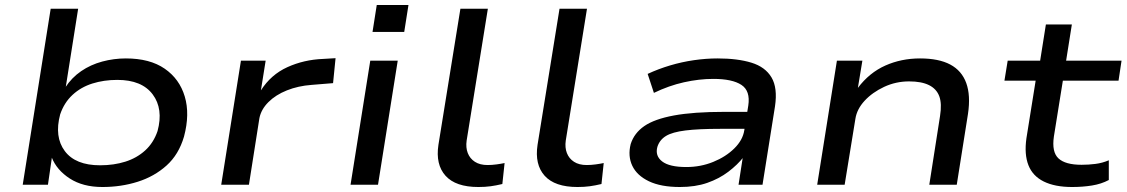

<svg xmlns="http://www.w3.org/2000/svg" viewBox="-20 -740 4512 769"><path d="M390 9Q312 9 259.5 -25Q207 -59 187 -110H188L172 0H71L183 -705H293L243 -389H241Q267 -429 305 -455Q343 -481 389.5 -493.5Q436 -506 484 -506Q580 -506 639.5 -465Q699 -424 720 -353.5Q741 -283 717 -193Q696 -121 647 -77Q598 -33 531.5 -12Q465 9 390 9ZM381 -78Q436 -78 482 -92.5Q528 -107 561.5 -137.5Q595 -168 611 -215Q635 -304 591.5 -362Q548 -420 450 -420Q396 -420 350 -405.5Q304 -391 270.5 -360Q237 -329 221 -282Q197 -192 239.5 -135Q282 -78 381 -78Z M866 0 945 -497H1044L1025 -378Q1065 -441 1131 -471Q1197 -501 1274 -504L1324 -507L1314 -407L1228 -400Q1174 -396 1129 -378Q1084 -360 1055 -331Q1026 -302 1019 -267L977 0Z M1472 -612 1489 -720H1616L1599 -612ZM1384 0 1463 -497H1573L1494 0Z M1896 9Q1805 9 1764.5 -36Q1724 -81 1736 -160L1824 -705H1934L1849 -177Q1845 -149 1853.5 -127Q1862 -105 1882 -92Q1902 -79 1933 -79Q1950 -79 1968.5 -81.5Q1987 -84 2001 -87L1992 -3Q1967 3 1945 6Q1923 9 1896 9Z M2293 9Q2202 9 2161.5 -36Q2121 -81 2133 -160L2221 -705H2331L2246 -177Q2242 -149 2250.5 -127Q2259 -105 2279 -92Q2299 -79 2330 -79Q2347 -79 2365.5 -81.5Q2384 -84 2398 -87L2389 -3Q2364 3 2342 6Q2320 9 2293 9Z M2703 9Q2627 9 2579 -14Q2531 -37 2512.5 -76Q2494 -115 2506 -163Q2520 -207 2560.5 -235Q2601 -263 2679 -277.5Q2757 -292 2882 -292H2994L2984 -224H2864Q2778 -224 2725.5 -217.5Q2673 -211 2647.5 -195.5Q2622 -180 2613 -152Q2603 -116 2632 -93.5Q2661 -71 2729 -71Q2786 -71 2836.5 -91.5Q2887 -112 2921 -145.5Q2955 -179 2961 -218L2977 -317Q2986 -376 2949.5 -400Q2913 -424 2837 -424Q2780 -424 2719.5 -410.5Q2659 -397 2599 -368L2574 -444Q2617 -464 2664 -478Q2711 -492 2759.5 -499Q2808 -506 2854 -506Q2934 -506 2989.5 -489Q3045 -472 3070 -430Q3095 -388 3084 -314L3034 0H2938L2955 -110L2958 -111Q2934 -80 2897 -52Q2860 -24 2812.5 -7.5Q2765 9 2703 9Z M3253 0 3332 -497H3434L3416 -388Q3462 -449 3526 -477.5Q3590 -506 3665 -506Q3740 -506 3786 -481.5Q3832 -457 3850 -407.5Q3868 -358 3857 -284L3812 0H3702L3745 -275Q3753 -325 3742 -354.5Q3731 -384 3701 -399Q3671 -414 3621 -414Q3568 -414 3521 -392Q3474 -370 3443 -336.5Q3412 -303 3406 -264L3363 0Z M4274 9Q4205 9 4160.5 -13Q4116 -35 4099 -78.5Q4082 -122 4091 -186L4128 -417H4003L4016 -497H4146L4169 -642H4273L4250 -497H4472L4460 -417H4237L4201 -193Q4192 -131 4219.5 -105.5Q4247 -80 4312 -80Q4340 -80 4367.5 -83.5Q4395 -87 4421 -98V-19Q4391 -3 4353.5 3Q4316 9 4274 9Z"/></svg>

Font: Nunito Sans 7pt Expanded Medium
Style: Italic
Weight: 500
Width: 7
Italic angle: -9°
Designer: Vernon Adams
Foundry: Vernon Adams
Version: Version 3.101;gftools[0.9.27]